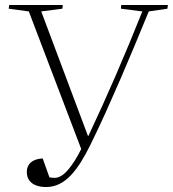

<svg xmlns="http://www.w3.org/2000/svg" viewBox="-20 -743 696 773"><path d="M334 -196H336Q393 -317 446.5 -440.5Q500 -564 553 -697L467 -708L468 -723H656L654 -708L579 -697Q551 -629 522.5 -560.5Q494 -492 465 -425Q436 -358 406 -291.5Q376 -225 345 -162Q326 -123 306 -91Q286 -59 264.5 -36.5Q243 -14 218.5 -2Q194 10 166 10Q143 10 125.5 3.5Q108 -3 98 -16.5Q88 -30 88 -51Q88 -66 95 -78Q102 -90 116.5 -97Q131 -104 152 -105L179 -29Q184 -28 189 -27.5Q194 -27 200 -27Q227 -27 255 -60.5Q283 -94 307 -143L96 -697L15 -708L17 -723H233L231 -708L146 -697Z"/></svg>

Font: Literata 60pt ExtraLight
Style: Italic
Weight: 250
Italic angle: -2°
Designer: Latin by Veronika Burian and Jose Scaglione. Greek by Irene Vlachou. Cyrillic by Vera Evstafieva
Foundry: TypeTogether
Version: Version 3.103;gftools[0.9.29]